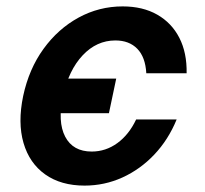

<svg xmlns="http://www.w3.org/2000/svg" viewBox="-20 -568 640 600"><path d="M244.2 12Q170.6 12 121.3 -22.9Q72 -57.8 53.5 -121.2Q35 -184.6 52.4 -268Q70.4 -352.4 116 -415.3Q161.6 -478.2 225.7 -513.1Q289.8 -548 363.4 -548Q426.2 -548 471.4 -522.2Q516.6 -496.4 540.5 -449.7Q564.4 -403 563.2 -339H437.2Q434.4 -389.6 409 -415.6Q383.6 -441.6 340.6 -441.6Q282 -441.6 238.3 -395.1Q194.6 -348.6 177 -268Q159.4 -187.4 183.7 -140.9Q208 -94.4 266.6 -94.4Q310.4 -94.4 346.7 -120.8Q383 -147.2 405.4 -194.6H532Q506 -131.2 462.1 -84.9Q418.2 -38.6 362.4 -13.3Q306.6 12 244.2 12ZM90.4 -214.2 113.2 -322.4H343.2L320.4 -214.2Z"/></svg>

Font: Geist Mono
Style: Italic
Weight: 400
Italic angle: -12°
Monospace: yes
Designer: Basement.studio, Andrés Briganti, Mateo Zaragoza
Foundry: Basement.studio, Vercel, Andrés Briganti, Guido Ferreyra, Mateo Zaragoza
Version: Version 1.500